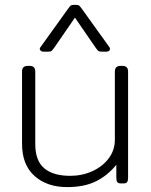

<svg xmlns="http://www.w3.org/2000/svg" viewBox="-20 -749 618 784"><path d="M145 -556 257 -712Q265 -723 268.5 -726Q272 -729 280 -729H292Q300 -729 303.5 -726Q307 -723 315 -712L427 -556Q429 -554 429 -549Q429 -544 425 -541Q421 -538 415 -538H396Q385 -538 381 -541.5Q377 -545 370 -555L286 -677L202 -555Q195 -545 191 -541.5Q187 -538 176 -538H157Q149 -538 144.5 -544Q140 -550 145 -556ZM70 -162V-457Q70 -480 93 -480H101Q124 -480 124 -457V-161Q124 -93 160.5 -62Q197 -31 267 -31Q315 -31 357 -50Q399 -69 424 -102.5Q449 -136 449 -178V-457Q449 -480 472 -480H480Q503 -480 503 -457V-23Q503 -11 499 -5.5Q495 0 484 0H474Q463 0 459 -5.5Q455 -11 455 -23V-76Q419 -32 371.5 -8.5Q324 15 254 15Q172 15 121 -30.5Q70 -76 70 -162Z"/></svg>

Font: Mitr ExtraLight
Style: Regular
Weight: 250
Designer: Thanarat Vachiruckul
Foundry: Cadson Demak Co.,Ltd.
Version: Version 1.000